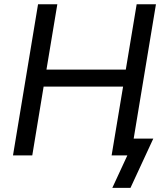

<svg xmlns="http://www.w3.org/2000/svg" viewBox="-20 -748 783 924"><path d="M42.5 0 163.1 -727.5H255.9L203.6 -413.1H585.4L637.7 -727.5H730.5L609.9 0H517.1L572.3 -331.1H189.9L135.3 0ZM520.5 156.2 592.8 0H561L574.2 -81.1H717.8L607.9 156.2Z"/></svg>

Font: Adwaita Sans
Style: Italic
Weight: 400
Italic angle: -9.39999°
Designer: Rasmus Andersson
Foundry: rsms
Version: Version 4.001;git-9221beed3